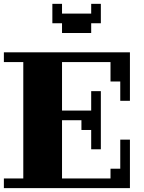

<svg xmlns="http://www.w3.org/2000/svg" viewBox="-20 -970 740 990"><path d="M299.8 -49.8H549.8V-100.1H600.1V-250H649.9V0H0V-49.8H100.1V-649.9H0V-700.2H649.9V-450.2H600.1V-549.8H549.8V-649.9H299.8V-399.9H450.2V-500H500V-200.2H450.2V-299.8H399.9V-350.1H299.8ZM299.8 -799.8V-850.1H250V-950.2H299.8V-899.9H450.2V-950.2H500V-850.1H450.2V-799.8Z"/></svg>

Font: Redaction 50
Style: Bold
Weight: 700
Designer: Jeremy Mickel / Forest Young
Foundry: MCKL
Version: Version 2.001;hotconv 1.0.113;makeotfexe 2.5.65598 DEVELOPME